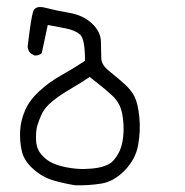

<svg xmlns="http://www.w3.org/2000/svg" viewBox="-20 -431 540 559"><path d="M199.2 108.4Q167 103.5 135.3 94.2Q103.5 85 76.7 61Q49.8 37.1 43.5 8.8Q37.1 -19.5 38.6 -49.3Q40 -79.1 52.7 -108.9Q65.4 -138.7 93.8 -165Q122.1 -191.4 157.7 -211.4Q193.4 -231.4 227.5 -253.9Q227.5 -317.4 213.4 -330.1Q199.2 -342.8 172.4 -348.1Q145.5 -353.5 119.1 -358.4L101.6 -276.4Q93.8 -268.6 80.1 -269.5L68.4 -276.4Q61.5 -284.2 60.5 -294.9Q70.3 -379.9 76.7 -397.9Q83 -416 112.8 -408.2Q142.6 -400.4 182.1 -393.6Q221.7 -386.7 247.6 -362.8Q273.4 -338.9 273.9 -309.1Q274.4 -279.3 274.9 -260.7Q275.4 -242.2 297.9 -224.1Q320.3 -206.1 341.3 -187.5Q362.3 -168.9 372.1 -148.9Q381.8 -128.9 385.7 -89.8Q389.6 -50.8 382.3 -9.3Q375 32.2 343.3 64.9Q311.5 97.7 274.9 103.5Q238.3 109.4 199.2 108.4ZM298.8 45.9Q311.5 38.1 323.7 17.6Q335.9 -2.9 338.9 -35.2Q341.8 -67.4 335.9 -99.1Q330.1 -130.9 307.6 -151.9Q285.2 -172.9 241.2 -207Q213.9 -188.5 185.1 -171.9Q156.2 -155.3 133.3 -136.7Q110.4 -118.2 101.6 -99.1Q92.8 -80.1 88.4 -64.5Q84 -48.8 85 -23.4Q85.9 2 100.6 19Q115.2 36.1 134.3 44.4Q153.3 52.7 178.7 57.1Q204.1 61.5 226.6 61Q249 60.5 266.6 57.1Q284.2 53.7 298.8 45.9Z"/></svg>

Font: NaikaiFont
Style: Regular
Weight: 400
Version: Version 1.67